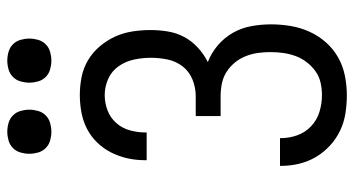

<svg xmlns="http://www.w3.org/2000/svg" viewBox="-248 -740 995 540"><g transform="rotate(-90 250.0 -469.5)"><path d="M253 8Q227 8 201.5 4Q176 0 153 -11Q130 -22 111 -39.5Q92 -57 79 -79Q66 -101 60 -126Q54 -151 54 -177V-180H132V-178Q132 -154 140 -131.5Q148 -109 165.5 -92.5Q183 -76 206 -69Q229 -62 253 -62Q271 -62 288.5 -66Q306 -70 320.5 -80.5Q335 -91 346 -105.5Q357 -120 363 -136.5Q369 -153 371.5 -171Q374 -189 374 -207Q374 -225 371.5 -242.5Q369 -260 362.5 -276.5Q356 -293 344.5 -307Q333 -321 318 -330.5Q303 -340 285.5 -343.5Q268 -347 250 -347H194V-417H250Q274 -417 296.5 -426Q319 -435 333.5 -453.5Q348 -472 353 -495.5Q358 -519 358 -543Q358 -567 353 -590.5Q348 -614 334.5 -633.5Q321 -653 299 -663Q277 -673 253 -673Q231 -673 210 -665Q189 -657 174.5 -640.5Q160 -624 154 -602.5Q148 -581 148 -559V-555H70V-561Q70 -586 75.5 -610Q81 -634 92 -655.5Q103 -677 120 -694.5Q137 -712 158.5 -723Q180 -734 204.5 -738.5Q229 -743 253 -743Q279 -743 304 -738Q329 -733 351 -720Q373 -707 390 -687Q407 -667 417.5 -644Q428 -621 432 -595.5Q436 -570 436 -544Q436 -520 432 -495.5Q428 -471 416.5 -449.5Q405 -428 386.5 -411Q368 -394 346 -383Q372 -373 393.5 -354.5Q415 -336 428.5 -312Q442 -288 447 -260.5Q452 -233 452 -205Q452 -178 447.5 -150.5Q443 -123 431.5 -97.5Q420 -72 401.5 -51Q383 -30 359 -16.5Q335 -3 307.5 2.5Q280 8 253 8ZM350 -823Q338 -823 325.5 -826.5Q313 -830 304 -839Q295 -848 291.5 -860.5Q288 -873 288 -885Q288 -897 291.5 -909.5Q295 -922 304 -931Q313 -940 325.5 -943.5Q338 -947 350 -947Q362 -947 374.5 -943.5Q387 -940 396 -931Q405 -922 408.5 -909.5Q412 -897 412 -885Q412 -873 408.5 -860.5Q405 -848 396 -839Q387 -830 374.5 -826.5Q362 -823 350 -823ZM150 -823Q138 -823 125.5 -826.5Q113 -830 104 -839Q95 -848 91.5 -860.5Q88 -873 88 -885Q88 -897 91.5 -909.5Q95 -922 104 -931Q113 -940 125.5 -943.5Q138 -947 150 -947Q162 -947 174.5 -943.5Q187 -940 196 -931Q205 -922 208.5 -909.5Q212 -897 212 -885Q212 -873 208.5 -860.5Q205 -848 196 -839Q187 -830 174.5 -826.5Q162 -823 150 -823Z"/></g></svg>

Font: HulyMono
Style: Regular
Weight: 400
Monospace: yes
Designer: Belleve Invis
Foundry: Belleve Invis
Version: Version 33.2.5; ttfautohint (v1.8.4)